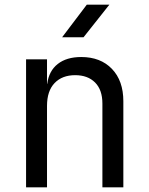

<svg xmlns="http://www.w3.org/2000/svg" viewBox="-20 -805 640 825"><path d="M92 0V-550H182V-445H183Q190 -500 228 -530Q266 -560 329 -560Q412 -560 461 -509Q510 -458 510 -370V0H420V-360Q420 -419 388.5 -450.5Q357 -482 303 -482Q247 -482 214.5 -448Q182 -414 182 -350V0ZM247 -645 353 -785H450L339 -645Z"/></svg>

Font: NKDuy Mono
Style: Regular
Weight: 400
Monospace: yes
Designer: NKDuy
Foundry: NKDuy
Version: Version 2.251; ttfautohint (v1.8.4.7-5d5b)